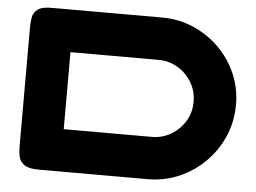

<svg xmlns="http://www.w3.org/2000/svg" viewBox="-50 -755 1103 827"><g transform="rotate(5 501.5 -341.5)"><path d="M146 8Q103 8 84 -5Q65 -18 60 -39Q55 -60 55 -84V-601Q55 -623 59 -644Q63 -665 82 -678.5Q101 -692 147 -691H619Q690 -691 753 -664Q816 -637 864.5 -589.5Q913 -542 940.5 -479Q968 -416 968 -345Q968 -272 940.5 -208Q913 -144 864.5 -95.5Q816 -47 752.5 -19.5Q689 8 616 8ZM238 -175H619Q664 -175 702 -197.5Q740 -220 762.5 -257.5Q785 -295 785 -341Q785 -387 762.5 -425Q740 -463 702 -485.5Q664 -508 618 -508H238Z"/></g></svg>

Font: Fredoka Expanded
Style: Bold
Weight: 700
Width: 7
Designer: Ben Nathan
Foundry: Milena B. Brandão, Ben Nathan
Version: Version 2.001